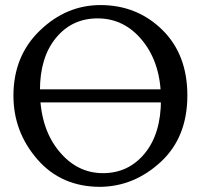

<svg xmlns="http://www.w3.org/2000/svg" viewBox="-20 -723 809 753"><path d="M373 9.8Q220.2 9.8 126.5 -98.1Q32.7 -206.1 32.7 -347.7Q32.7 -503.4 136.5 -603.3Q240.2 -703.1 374 -703.1Q517.1 -703.1 616 -606.4Q714.8 -509.8 714.8 -348.6Q714.8 -184.6 610.6 -88.1Q506.3 8.3 373 9.8ZM383.8 -43.9Q483.9 -43.9 547.6 -121.3Q611.3 -198.7 611.3 -332.5Q611.3 -473.1 540 -562Q468.8 -650.9 362.8 -650.9Q262.7 -650.9 199.7 -574.7Q136.7 -498.5 136.7 -369.1Q136.7 -223.6 208.5 -133.8Q280.3 -43.9 383.8 -43.9ZM671.9 -321.3H76.2V-372.6H671.9Z"/></svg>

Font: Almanac
Style: Regular
Weight: 400
Designer: Eden's Almanac
Version: Version 3.501;March 28, 2021;FontCreator 13.0.0.2683 64-bit